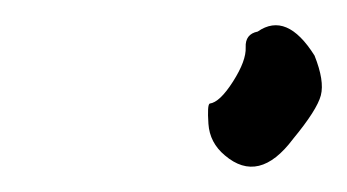

<svg xmlns="http://www.w3.org/2000/svg" viewBox="-20 -371 275 152"><path d="M184 -346Q207 -362 229 -327Q237 -307 234 -295.5Q231 -284 212 -261Q185 -225 158 -248Q146 -258 145 -273Q144 -288 146 -289Q154 -290 164.5 -306.5Q175 -323 174.5 -333.5Q174 -344 184 -346Z"/></svg>

Font: Caveat
Style: Regular
Weight: 400
Designer: Pablo Impallari
Foundry: Creative Lab NY
Version: Version 1.096; ttfautohint (v1.3)